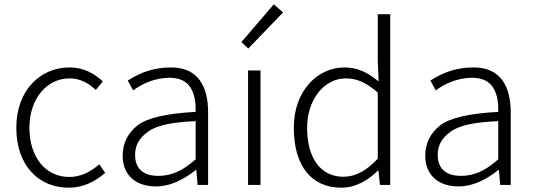

<svg xmlns="http://www.w3.org/2000/svg" viewBox="-20 -861 2484 894"><path d="M300 13C368 13 423 -16 470 -56L442 -96C406 -64 359 -37 303 -37C191 -37 117 -130 117 -266C117 -402 198 -496 304 -496C355 -496 393 -473 426 -442L459 -482C422 -515 375 -547 303 -547C171 -547 56 -444 56 -266C56 -89 161 13 300 13Z M706 7C774 7 836 -25 892 -70H894L900 0H949V-338C949 -456 904 -547 777 -547C701 -547 639 -527 575 -486L600 -440C639 -469 696 -498 769 -499C818 -498 847 -484 868 -452C888 -419 892 -377 891 -340C756 -333 665 -312 620 -277C575 -241 552 -195 551 -138C551 -38 620 7 706 7ZM718 -42C658 -42 609 -67 609 -140C609 -181 626 -218 671 -249C715 -280 786 -292 891 -297V-119C827 -63 778 -43 718 -42Z M1136 -635 1298 -803 1255 -841 1104 -665ZM1135 0H1193V-533H1135Z M1569 13C1638 13 1697 -24 1740 -67H1742L1749 0H1797V-795H1739V-578L1743 -482C1691 -523 1648 -547 1584 -547C1458 -547 1348 -438 1348 -266C1348 -85 1433 13 1569 13ZM1579 -38C1471 -38 1410 -127 1410 -266C1410 -397 1489 -496 1590 -496C1641 -496 1683 -478 1739 -430V-122C1686 -66 1636 -38 1579 -38Z M2115 7C2183 7 2245 -25 2301 -70H2303L2309 0H2358V-338C2358 -456 2313 -547 2186 -547C2110 -547 2048 -527 1984 -486L2009 -440C2048 -469 2105 -498 2178 -499C2227 -498 2256 -484 2277 -452C2297 -419 2301 -377 2300 -340C2165 -333 2074 -312 2029 -277C1984 -241 1961 -195 1960 -138C1960 -38 2029 7 2115 7ZM2127 -42C2067 -42 2018 -67 2018 -140C2018 -181 2035 -218 2080 -249C2124 -280 2195 -292 2300 -297V-119C2236 -63 2187 -43 2127 -42Z"/></svg>

Font: Spoqa Han Sans Neo Light
Style: Regular
Weight: 300
Designer: [Spoqa Han Sans Neo] Dong-huui Kim  Younghwa Kang  Yujin Lee  [Noto Sans] Ryoko NISHIZUKA  (kana & ideographs); Paul D. 
Foundry: Spoqa (http://www.spoqa-han-sans.com)
Version: Version 1.000